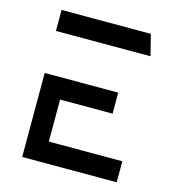

<svg xmlns="http://www.w3.org/2000/svg" viewBox="-105 -792 819 883"><g transform="rotate(15 305.0 -350.0)"><path d="M430 -400V-300H180V-100H530V0H80V-400ZM80 -700H505L530 -600H80Z"/></g></svg>

Font: SB Skate blade
Style: Regular
Weight: 400
Designer: Valerio Brotto (Silverblur_type)
Version: Version 1.003